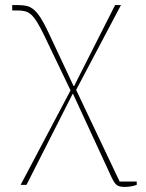

<svg xmlns="http://www.w3.org/2000/svg" viewBox="-20 -526 575 754"><path d="M257 -171 153 -388Q138 -419 126 -438.5Q114 -458 103 -468Q92 -478 79 -481.5Q66 -485 50 -485H28V-506H52Q71 -506 85.5 -502.5Q100 -499 113 -488Q126 -477 139.5 -456Q153 -435 170 -399L269 -188H271L432 -506H455L279 -173L437 160Q440 166 443.5 173.5Q447 181 450 187H517V200Q509 203 496.5 205.5Q484 208 469 208Q449 208 439 201Q429 194 418 170L267 -157H265L84 200H61Z"/></svg>

Font: IBM Plex Serif Thin
Style: Regular
Weight: 100
Designer: Mike Abbink, Paul van der Laan, Pieter van Rosmalen
Foundry: Bold Monday
Version: Version 3.001